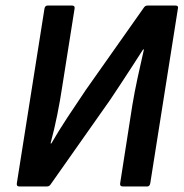

<svg xmlns="http://www.w3.org/2000/svg" viewBox="-20 -675 665 695"><path d="M50 0Q39 0 41 -12L141 -644Q143 -655 153 -655H240Q252 -655 250 -644L205 -360Q198 -313 187.5 -260.5Q177 -208 163 -156H166Q192 -201 224.5 -250.5Q257 -300 291 -350L499 -645Q502 -650 505.5 -652.5Q509 -655 515 -655H614Q627 -655 624 -644L524 -12Q522 0 513 0H425Q413 0 415 -12L459 -294Q467 -342 478 -393Q489 -444 501 -496H498Q480 -468 459 -435.5Q438 -403 417.5 -372Q397 -341 379 -314L165 -10Q162 -5 158.5 -2.5Q155 0 149 0Z"/></svg>

Font: Sofia Sans Semi Condensed
Style: Bold Italic
Weight: 700
Italic angle: -9°
Version: Version 4.100